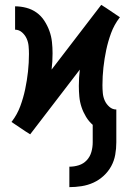

<svg xmlns="http://www.w3.org/2000/svg" viewBox="-20 -546 540 789"><path d="M265 223V139Q285 139 304 133Q323 127 336.5 112.5Q350 98 355.5 78.5Q361 59 361 39V-33Q345 -47 333.5 -66Q322 -85 315 -106Q308 -127 306 -149Q304 -171 304 -193Q304 -210 305 -227Q306 -244 308 -260L104 6L85 -6L27 -45L29 -47Q51 -76 63.5 -110Q76 -144 83.5 -179.5Q91 -215 95 -251.5Q99 -288 99 -324Q99 -340 97.5 -356.5Q96 -373 89.5 -387.5Q83 -402 70.5 -413Q58 -424 42 -424V-520Q65 -520 88 -514Q111 -508 130 -494.5Q149 -481 162 -461Q175 -441 183 -419Q191 -397 193.5 -373.5Q196 -350 196 -327Q196 -310 195 -293Q194 -276 192 -260L396 -526L415 -514L473 -475L471 -473Q449 -444 436.5 -410Q424 -376 416.5 -340.5Q409 -305 405 -268.5Q401 -232 401 -196Q401 -180 402.5 -163.5Q404 -147 410.5 -132.5Q417 -118 429.5 -107Q442 -96 458 -96V39Q458 65 453.5 90Q449 115 437 137Q425 159 406 176.5Q387 194 364 204.5Q341 215 315.5 219Q290 223 265 223Z"/></svg>

Font: Iosevka Term Curly
Style: Bold
Weight: 700
Designer: Belleve Invis
Foundry: Belleve Invis
Version: Version 32.3.0